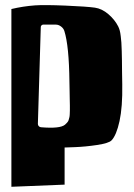

<svg xmlns="http://www.w3.org/2000/svg" viewBox="-20 -715 515 740"><path d="M230.5 -234.4Q234.4 -237.8 236.8 -240.5Q239.3 -243.2 241.5 -246.1Q243.7 -249 244.9 -253.7Q246.1 -258.3 247.3 -262.5Q248.5 -266.6 248.8 -274.7Q249 -282.7 249.3 -289.3Q249.5 -295.9 249.3 -308.8Q249 -321.8 248.8 -332.8Q248.5 -343.8 248.3 -363.3Q248 -382.8 247.6 -399.9Q246.1 -538.1 228 -595.7Q224.6 -606 215.1 -613Q205.6 -620.1 195.3 -620.1H194.8H146.5Q142.6 -620.1 139.9 -617.2Q137.2 -614.3 137.2 -610.8L126 -237.8V-237.3Q126 -232.4 129.4 -228.8Q132.8 -225.1 137.7 -224.6Q211.4 -218.3 230.5 -234.4ZM451.2 -389.2Q452.6 -303.2 440.7 -248.3Q428.7 -193.4 409.7 -173.8Q399.4 -163.1 354.2 -156.2Q309.1 -149.4 269 -147.9L229 -146.5V-3.4L23.9 4.9V-680.2Q68.8 -690.9 115.2 -694.3Q150.4 -696.8 232.4 -693.4Q314.5 -689.9 345.7 -685.5Q373 -681.6 397.7 -660.4Q422.4 -639.2 435.5 -613.3Q439 -606.4 441.4 -597.7Q443.8 -588.9 445.3 -575.7Q446.8 -562.5 447.8 -550.8Q448.7 -539.1 449.2 -518.1Q449.7 -497.1 450 -481.9Q450.2 -466.8 450.4 -437.7Q450.7 -408.7 451.2 -389.2Z"/></svg>

Font: Some Time Later
Style: Regular
Weight: 400
Version: Version 003.300